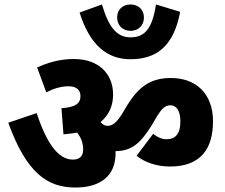

<svg xmlns="http://www.w3.org/2000/svg" viewBox="-20 -896 1008 859"><path d="M504 -818C504 -783 529 -758 564 -758C599 -758 624 -782 624 -818C624 -852 599 -876 564 -876C528 -876 504 -852 504 -818ZM786 -843 678 -876C662 -776 633 -729 565 -729C504 -729 468 -770 436 -876L336 -840C382 -694 459 -631 564 -631C679 -631 757 -688 786 -843ZM497 -210C497 -214 497 -217 497 -220C569 -220 608 -255 658 -334L683 -377C704 -410 719 -425 742 -425C769 -425 787 -401 787 -353C787 -294 762 -273 726 -273C705 -273 686 -281 665 -297L591 -199C627 -170 680 -151 741 -151C878 -151 933 -231 933 -353C933 -478 856 -547 745 -547C650 -547 600 -505 551 -428L524 -383C501 -348 484 -333 461 -333C449 -333 439 -339 430 -350C466 -380 486 -421 486 -473C486 -564 424 -632 310 -632C244 -632 190 -614 146 -594L187 -483C220 -500 254 -510 286 -510C318 -510 340 -497 340 -466C340 -434 319 -416 255 -412L264 -295C285 -297 306 -299 325 -303C342 -281 352 -257 352 -227C352 -198 337 -182 306 -182C241 -182 189 -254 144 -390L17 -347C98 -123 191 -57 317 -57C434 -57 497 -113 497 -210Z"/></svg>

Font: Noto Sans SemiCondensed ExtraBold
Style: Italic
Weight: 800
Width: 4
Italic angle: -12°
Designer: Monotype Design Team
Foundry: Monotype Imaging Inc.
Version: Version 2.013